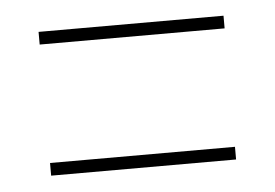

<svg xmlns="http://www.w3.org/2000/svg" viewBox="-31 -441 432 302"><g transform="rotate(-5 185.0 -290.5)"><path d="M331 -197V-177H39V-197ZM331 -404V-384H39V-404Z"/></g></svg>

Font: Georama ExtraCondensed Thin
Style: Regular
Weight: 100
Width: 2
Designer: Jean-Baptiste Levee
Foundry: Production Type
Version: Version 1.001